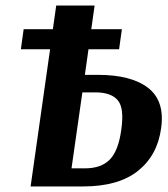

<svg xmlns="http://www.w3.org/2000/svg" viewBox="-20 -670 605 690"><path d="M285 -401H332Q452 -401 512.5 -354Q573 -307 559 -209Q546 -112 476 -56Q406 0 279 0H90L160 -493H55L65 -565H170L182 -650H320L308 -565H418L408 -493H298ZM237 -65H285Q344 -65 375 -97Q406 -129 416 -205Q427 -282 403 -310Q379 -338 323 -338H276Z"/></svg>

Font: Arsenal SC
Style: Bold Italic
Weight: 700
Italic angle: -9.10001°
Designer: Andrij Shevchenko
Foundry: Stairsfor
Version: Version 2.001; ttfautohint (v1.8.4.7-5d5b)